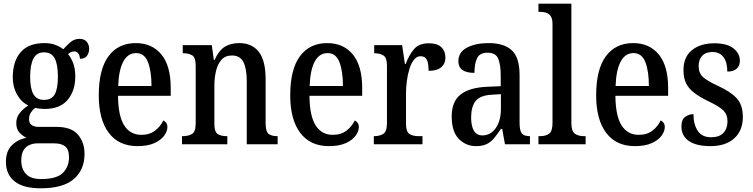

<svg xmlns="http://www.w3.org/2000/svg" viewBox="-20 -780 4069 1038"><path d="M200 238Q106 238 59 200.5Q12 163 12 95Q12 37 44.5 5Q77 -27 123 -35Q102 -45 85 -63.5Q68 -82 68 -115Q68 -145 86 -168Q104 -191 133 -210Q95 -228 72 -269Q49 -310 49 -362Q49 -448 91.5 -497.5Q134 -547 221 -547Q253 -547 278.5 -537.5Q304 -528 322 -514Q336 -529 358 -549.5Q380 -570 410 -570Q436 -570 449 -554Q462 -538 462 -516Q462 -495 450.5 -478.5Q439 -462 412 -462Q412 -479 403.5 -490.5Q395 -502 382 -502Q372 -502 363.5 -498Q355 -494 348 -488Q364 -468 375.5 -439Q387 -410 387 -366Q387 -290 346 -240.5Q305 -191 221 -191Q211 -191 195.5 -192.5Q180 -194 171 -197Q158 -188 147.5 -172.5Q137 -157 137 -136Q137 -94 190 -94H285Q366 -94 401.5 -52Q437 -10 437 52Q437 138 379 188Q321 238 200 238ZM218 -240Q260 -240 276.5 -271Q293 -302 293 -365Q293 -431 276 -464Q259 -497 218 -497Q178 -497 160.5 -463Q143 -429 143 -364Q143 -302 160.5 -271Q178 -240 218 -240ZM202 188Q287 188 320 154.5Q353 121 353 71Q353 28 332.5 11.5Q312 -5 273 -5H182Q161 -5 141 3Q121 11 108 31Q95 51 95 89Q95 133 120.5 160.5Q146 188 202 188Z M723 10Q622 10 568 -62Q514 -134 514 -264Q514 -405 566.5 -476Q619 -547 714 -547Q802 -547 852.5 -485.5Q903 -424 903 -305V-262H618Q619 -153 651.5 -102Q684 -51 744 -51Q789 -51 818.5 -74Q848 -97 863 -129Q872 -125 878.5 -116Q885 -107 885 -93Q885 -71 868 -47Q851 -23 815 -6.5Q779 10 723 10ZM799 -315Q799 -395 780 -444Q761 -493 716 -493Q671 -493 646.5 -447Q622 -401 619 -315Z M964 0V-44H970Q999 -44 1018.5 -56Q1038 -68 1038 -115V-425Q1038 -469 1019.5 -480.5Q1001 -492 973 -492H968V-536H1125L1136 -456H1140Q1163 -507 1195 -527Q1227 -547 1274 -547Q1342 -547 1379 -500Q1416 -453 1416 -351V-115Q1416 -68 1432.5 -56Q1449 -44 1477 -44H1481V0H1314V-343Q1314 -407 1296.5 -443.5Q1279 -480 1234 -480Q1198 -480 1177.5 -457Q1157 -434 1148 -397Q1139 -360 1139 -318V-110Q1139 -66 1157.5 -55Q1176 -44 1204 -44H1209V0Z M1758 10Q1657 10 1603 -62Q1549 -134 1549 -264Q1549 -405 1601.5 -476Q1654 -547 1749 -547Q1837 -547 1887.5 -485.5Q1938 -424 1938 -305V-262H1653Q1654 -153 1686.5 -102Q1719 -51 1779 -51Q1824 -51 1853.5 -74Q1883 -97 1898 -129Q1907 -125 1913.5 -116Q1920 -107 1920 -93Q1920 -71 1903 -47Q1886 -23 1850 -6.5Q1814 10 1758 10ZM1834 -315Q1834 -395 1815 -444Q1796 -493 1751 -493Q1706 -493 1681.5 -447Q1657 -401 1654 -315Z M2001 0V-44H2004Q2033 -44 2052.5 -56.5Q2072 -69 2072 -116V-424Q2072 -468 2053 -480Q2034 -492 2006 -492H2003V-536H2154L2169 -434H2173Q2191 -482 2218 -514Q2245 -546 2298 -546Q2344 -546 2366 -525Q2388 -504 2388 -469Q2388 -436 2365.5 -416.5Q2343 -397 2297 -397Q2297 -438 2287.5 -457Q2278 -476 2253 -476Q2233 -476 2218 -457Q2203 -438 2193.5 -407.5Q2184 -377 2179.5 -342Q2175 -307 2175 -275V-111Q2175 -67 2194 -55.5Q2213 -44 2240 -44H2264V0Z M2554 10Q2499 10 2460.5 -29Q2422 -68 2422 -151Q2422 -231 2470 -269Q2518 -307 2616 -311L2687 -314V-373Q2687 -428 2674 -461.5Q2661 -495 2616 -495Q2573 -495 2559 -465Q2545 -435 2545 -386Q2458 -386 2458 -449Q2458 -498 2504.5 -522.5Q2551 -547 2622 -547Q2705 -547 2747 -508Q2789 -469 2789 -374V-115Q2789 -74 2801 -59Q2813 -44 2842 -44H2845V0H2710L2695 -83H2688Q2669 -55 2652 -34Q2635 -13 2612 -1.5Q2589 10 2554 10ZM2588 -48Q2633 -48 2660.5 -88Q2688 -128 2688 -191V-271L2640 -268Q2576 -265 2551.5 -234Q2527 -203 2527 -145Q2527 -100 2541.5 -74Q2556 -48 2588 -48Z M2891 0V-44H2901Q2930 -44 2948.5 -57Q2967 -70 2967 -116V-650Q2967 -679 2957 -693Q2947 -707 2932 -711.5Q2917 -716 2901 -716H2891V-760H3069V-116Q3069 -70 3088 -57Q3107 -44 3136 -44H3146V0Z M3412 10Q3311 10 3257 -62Q3203 -134 3203 -264Q3203 -405 3255.5 -476Q3308 -547 3403 -547Q3491 -547 3541.5 -485.5Q3592 -424 3592 -305V-262H3307Q3308 -153 3340.5 -102Q3373 -51 3433 -51Q3478 -51 3507.5 -74Q3537 -97 3552 -129Q3561 -125 3567.5 -116Q3574 -107 3574 -93Q3574 -71 3557 -47Q3540 -23 3504 -6.5Q3468 10 3412 10ZM3488 -315Q3488 -395 3469 -444Q3450 -493 3405 -493Q3360 -493 3335.5 -447Q3311 -401 3308 -315Z M3821 10Q3745 10 3704.5 -17.5Q3664 -45 3664 -97Q3664 -134 3685 -148.5Q3706 -163 3729 -163Q3729 -108 3752 -73Q3775 -38 3824 -38Q3869 -38 3891 -61.5Q3913 -85 3913 -125Q3913 -160 3891.5 -182Q3870 -204 3813 -231Q3765 -254 3734.5 -277Q3704 -300 3689.5 -329Q3675 -358 3675 -401Q3675 -472 3721 -509Q3767 -546 3841 -546Q3912 -546 3946 -518Q3980 -490 3980 -452Q3980 -425 3963 -409Q3946 -393 3912 -393Q3912 -444 3891 -471.5Q3870 -499 3832 -499Q3795 -499 3776 -478Q3757 -457 3757 -423Q3757 -385 3780.5 -363.5Q3804 -342 3863 -315Q3929 -285 3962.5 -249Q3996 -213 3996 -148Q3996 -74 3949.5 -32Q3903 10 3821 10Z"/></svg>

Font: Noto Serif Armenian Condensed Medium
Style: Regular
Weight: 500
Width: 3
Designer: Monotype Design Team
Foundry: Monotype Imaging Inc.
Version: Version 2.008; ttfautohint (v1.8.4.7-5d5b)